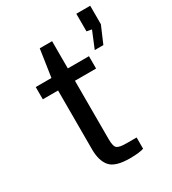

<svg xmlns="http://www.w3.org/2000/svg" viewBox="-178 -818 820 916"><g transform="rotate(-30 232.5 -360.0)"><path d="M339.5 -449.5H223V-128Q223 -86.5 236.2 -77.2Q249.5 -68 286 -68H342.5V-6Q332.5 -2.5 313.2 0Q294 2.5 266 2.5Q185.5 2.5 157.8 -30Q130 -62.5 130 -125V-449.5H46V-517H132.5L155 -667.5H223V-517.5H339.5ZM378 -529 416 -621 388.5 -626V-723H465V-621L425.5 -529Z"/></g></svg>

Font: Public Sans
Style: Regular
Weight: 400
Designer: The Public Sans project authors (U.S. Web Design System). Libre Franklin designed by Pablo Impallari and Rodrigo Fuenzal
Version: Version 1.008; ttfautohint (v1.8.1) -l 8 -r 50 -G 200 -x 14 